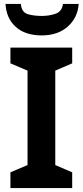

<svg xmlns="http://www.w3.org/2000/svg" viewBox="-20 -956 421 976"><path d="M347 0H33V-80L120 -117V-597L33 -634V-714H347V-634L261 -597V-117L347 -80ZM380 -936H300Q295 -897 262 -886Q229 -875 193 -875Q150 -875 120 -884.5Q90 -894 86 -936H8Q12 -863 60 -819.5Q108 -776 192 -776Q274 -776 324.5 -821Q375 -866 380 -936Z"/></svg>

Font: Noto Sans UI
Style: Bold
Weight: 700
Designer: Monotype Design Team
Foundry: Monotype Imaging Inc.
Version: Version 1.901